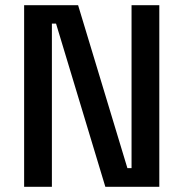

<svg xmlns="http://www.w3.org/2000/svg" viewBox="-20 -720 707 740"><path d="M73 0V-700H281L471 -72H487V-700H594V0H386L196 -629H180V0Z"/></svg>

Font: Space Grotesk Medium
Style: Regular
Weight: 500
Designer: Florian Karsten
Foundry: Florian Karsten
Version: Version 2.000